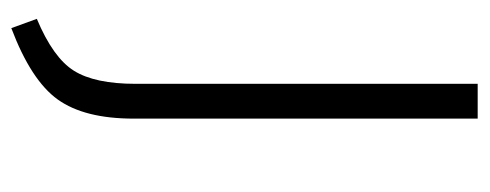

<svg xmlns="http://www.w3.org/2000/svg" viewBox="-276 -448 844 331"><g transform="rotate(90 145.5 -283.0)"><path d="M29 119 13 75Q80 47 102.5 11Q125 -25 125 -95V-685H185V-92Q185 -7 152 39Q119 85 29 119Z"/></g></svg>

Font: Trujillo Light
Style: Regular
Weight: 300
Designer: Fira Sans original fonts by bBox Type GmbH, Carrois Corporate GbR, & Edenspiekermann AG / Changes by Cristiano Sobral
Foundry: Fira Sans original fonts by bBox Type GmbH, Carrois Corporate GbR, & Edenspiekermann AG / Changes by Cristiano Sobral
Version: Version 4.301;July 28, 2020;FontCreator 13.0.0.2655 64-bit